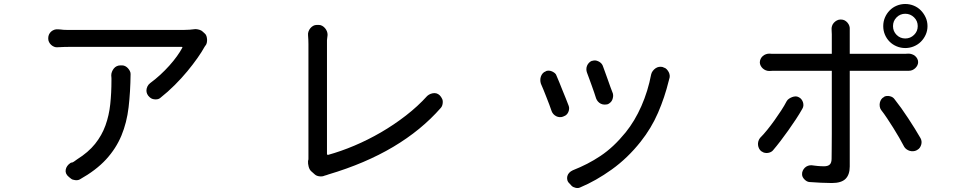

<svg xmlns="http://www.w3.org/2000/svg" viewBox="-20 -872 4840 963"><path d="M1007 -704Q1013 -699 1015.5 -691Q1018 -683 1018.5 -675Q1019 -667 1017.5 -659Q1016 -651 1012 -645L1011 -644V-645L1010 -643L1006 -637Q993 -613 970.5 -581Q948 -549 919.5 -514.5Q891 -480 856.5 -445.5Q822 -411 784 -381Q775 -373 759.5 -373.5Q744 -374 735 -381L730 -385Q722 -392 718 -401Q714 -410 714.5 -419.5Q715 -429 719.5 -438.5Q724 -448 733 -455Q759 -474 783.5 -496.5Q808 -519 829.5 -543Q851 -567 867.5 -590Q884 -613 894 -632Q896 -634 894.5 -635.5Q893 -637 891 -637H337Q321 -637 303 -636.5Q285 -636 268 -635Q260 -634 251.5 -637.5Q243 -641 236.5 -647Q230 -653 226 -661Q222 -669 222 -677V-682Q222 -691 226 -699.5Q230 -708 237 -714Q244 -720 253 -723Q262 -726 271 -725Q279 -725 285 -724Q291 -723 298 -722.5Q305 -722 314 -722H905Q916 -722 931 -723Q946 -724 960 -726Q968 -726 979 -723Q990 -720 996 -714ZM593 -544Q601 -544 608.5 -540Q616 -536 621.5 -530Q627 -524 631 -516.5Q635 -509 635 -501Q634 -411 625 -334Q616 -257 589 -192Q562 -127 512 -72.5Q462 -18 380 28Q371 33 357 31.5Q343 30 336 24L326 16Q306 0 309.5 -20.5Q313 -41 334 -55Q338 -57 340 -57Q342 -57 344 -57.5Q346 -58 351 -61.5Q356 -65 367 -73Q423 -108 457 -150.5Q491 -193 509 -243Q527 -293 533 -349.5Q539 -406 539 -468V-480Q539 -487 538 -494Q538 -503 541.5 -512Q545 -521 551 -528.5Q557 -536 565.5 -540Q574 -544 583 -544Z M1541 -13Q1532 -21 1528 -36.5Q1524 -52 1525 -64Q1525 -66 1525.5 -67Q1526 -68 1526.5 -69.5Q1527 -71 1527 -75V-651Q1527 -660 1526.5 -672Q1526 -684 1525 -696Q1524 -705 1527.5 -714.5Q1531 -724 1537 -731Q1543 -738 1551 -742.5Q1559 -747 1569 -747H1579Q1588 -747 1596 -742.5Q1604 -738 1610 -731Q1616 -724 1619.5 -715.5Q1623 -707 1623 -697Q1622 -692 1622 -688L1621 -680Q1620 -676 1620 -670V-101Q1620 -98 1621.5 -96.5Q1623 -95 1625 -95Q1690 -113 1757.5 -141.5Q1825 -170 1890.5 -208Q1956 -246 2016 -292.5Q2076 -339 2123 -391Q2131 -398 2140.5 -401.5Q2150 -405 2159.5 -405Q2169 -405 2177.5 -400Q2186 -395 2192 -386L2196 -379Q2202 -370 2200.5 -355Q2199 -340 2191 -331Q2093 -219 1952.5 -135.5Q1812 -52 1627 3Q1623 5 1618.5 6Q1614 7 1608 9Q1598 14 1583 12.5Q1568 11 1559 3Z M3310 -533Q3318 -531 3324 -524.5Q3330 -518 3334 -510.5Q3338 -503 3339 -494Q3340 -485 3337 -477Q3337 -476 3337 -476H3336V-473Q3336 -471 3334 -466Q3314 -384 3280.5 -306.5Q3247 -229 3193 -161Q3128 -79 3048.5 -22Q2969 35 2890 68Q2880 73 2867 70Q2854 67 2847 60L2837 49Q2828 41 2825.5 31Q2823 21 2825.5 11.5Q2828 2 2835 -5.5Q2842 -13 2853 -18Q2891 -33 2925 -50.5Q2959 -68 2992 -90Q3025 -112 3056 -141Q3087 -170 3118 -208Q3164 -265 3197 -340Q3230 -415 3246 -499Q3248 -508 3254 -516Q3260 -524 3268 -529.5Q3276 -535 3285 -536.5Q3294 -538 3303 -536ZM2720 -516Q2727 -518 2734.5 -517.5Q2742 -517 2749.5 -513.5Q2757 -510 2763 -505Q2769 -500 2771 -493Q2778 -478 2785.5 -458.5Q2793 -439 2801.5 -418.5Q2810 -398 2818 -378Q2826 -358 2832 -342Q2835 -335 2834.5 -326.5Q2834 -318 2830.5 -310Q2827 -302 2821 -296.5Q2815 -291 2808 -289L2804 -287Q2796 -284 2787 -284.5Q2778 -285 2770 -289Q2762 -293 2756 -299.5Q2750 -306 2747 -314Q2742 -329 2735 -347.5Q2728 -366 2720.5 -385Q2713 -404 2706 -421.5Q2699 -439 2693 -452Q2690 -461 2690 -470.5Q2690 -480 2693 -488.5Q2696 -497 2702 -504Q2708 -511 2717 -514ZM2952 -567Q2965 -572 2981 -564.5Q2997 -557 3003 -543Q3008 -530 3014.5 -511.5Q3021 -493 3028 -474Q3035 -455 3041.5 -436Q3048 -417 3054 -403Q3056 -395 3055 -387Q3054 -379 3051 -371.5Q3048 -364 3042 -358.5Q3036 -353 3030 -350L3027 -349Q3019 -347 3010 -347.5Q3001 -348 2993 -352Q2985 -356 2979 -363Q2973 -370 2970 -378Q2966 -392 2960 -408.5Q2954 -425 2948 -442.5Q2942 -460 2935.5 -477Q2929 -494 2924 -508Q2921 -516 2921 -525Q2921 -534 2924.5 -542.5Q2928 -551 2934.5 -557.5Q2941 -564 2949 -567Z M4198 -774Q4208 -774 4216 -770Q4224 -766 4230.5 -758.5Q4237 -751 4240 -742Q4243 -733 4242 -723V-602H4518Q4526 -602 4537 -603Q4545 -603 4554 -600Q4563 -597 4570 -591Q4577 -585 4581 -577Q4585 -569 4585 -560.5Q4585 -552 4581 -544Q4577 -536 4570.5 -530Q4564 -524 4556 -520.5Q4548 -517 4539 -517H4242V-37Q4242 4 4221 25Q4200 46 4152 46Q4128 46 4097.5 44.5Q4067 43 4040 41Q4027 40 4015.5 28.5Q4004 17 4003 5V4Q4002 -6 4006 -15Q4010 -24 4016.5 -30.5Q4023 -37 4032.5 -40.5Q4042 -44 4052 -43Q4061 -42 4068 -41Q4075 -40 4081.5 -39.5Q4088 -39 4095.5 -38.5Q4103 -38 4113 -38Q4133 -38 4142 -47Q4151 -56 4151 -76Q4151 -89 4151.5 -123Q4152 -157 4152 -201V-517H3858Q3848 -517 3838 -516Q3829 -516 3820.5 -519.5Q3812 -523 3805.5 -529Q3799 -535 3795 -543Q3791 -551 3791 -559Q3791 -568 3795 -576.5Q3799 -585 3806 -591Q3813 -597 3821.5 -600Q3830 -603 3839 -603Q3844 -603 3846 -602.5Q3848 -602 3852 -602H4152V-700Q4152 -705 4151.5 -711Q4151 -717 4151 -723Q4150 -732 4153 -741.5Q4156 -751 4162.5 -758Q4169 -765 4177.5 -769.5Q4186 -774 4195 -774ZM4410 -741Q4410 -764 4418.5 -784Q4427 -804 4442 -819.5Q4457 -835 4477.5 -843.5Q4498 -852 4520.5 -852Q4543 -852 4563.5 -843.5Q4584 -835 4599 -819.5Q4614 -804 4623 -784Q4632 -764 4632 -741Q4632 -718 4623 -698Q4614 -678 4599 -663Q4584 -648 4563.5 -639.5Q4543 -631 4520.5 -631Q4498 -631 4477.5 -639.5Q4457 -648 4442 -663Q4427 -678 4418.5 -698Q4410 -718 4410 -741ZM3987 -384Q3994 -381 3999.5 -374Q4005 -367 4007.5 -359Q4010 -351 4009.5 -342.5Q4009 -334 4004 -326Q3990 -301 3971.5 -273Q3953 -245 3933.5 -217.5Q3914 -190 3894.5 -164.5Q3875 -139 3857 -118Q3853 -113 3846 -109.5Q3839 -106 3831.5 -105Q3824 -104 3816 -105.5Q3808 -107 3803 -111L3799 -113Q3792 -118 3787.5 -126.5Q3783 -135 3782 -144.5Q3781 -154 3783.5 -163Q3786 -172 3792 -180Q3810 -198 3828.5 -221Q3847 -244 3864.5 -268.5Q3882 -293 3898 -317.5Q3914 -342 3926 -365Q3930 -372 3937.5 -377Q3945 -382 3953 -385Q3961 -388 3969.5 -388.5Q3978 -389 3985 -385ZM4415 -387Q4427 -393 4443 -389.5Q4459 -386 4467 -374Q4483 -354 4500.5 -329.5Q4518 -305 4535 -279Q4552 -253 4568 -227.5Q4584 -202 4597 -179Q4601 -172 4602 -163.5Q4603 -155 4600.5 -146.5Q4598 -138 4593.5 -131.5Q4589 -125 4582 -121L4575 -117Q4568 -114 4559.5 -113.5Q4551 -113 4542.5 -115.5Q4534 -118 4526.5 -123.5Q4519 -129 4515 -136Q4504 -157 4490 -181.5Q4476 -206 4460.5 -230.5Q4445 -255 4429.5 -278.5Q4414 -302 4399 -321Q4394 -328 4392.5 -338Q4391 -348 4393 -357Q4395 -366 4400 -373.5Q4405 -381 4413 -385ZM4459 -741Q4459 -715 4477 -697Q4495 -679 4520.5 -679Q4546 -679 4564.5 -697Q4583 -715 4583 -741Q4583 -767 4564.5 -785Q4546 -803 4520.5 -803Q4495 -803 4477 -785Q4459 -767 4459 -741Z"/></svg>

Font: Maple Mono NF CN
Style: Regular
Weight: 400
Monospace: yes
Designer: subframe7536
Version: Version 7.000